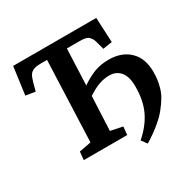

<svg xmlns="http://www.w3.org/2000/svg" viewBox="-176 -872 1145 1150"><g transform="rotate(-30 397.0 -297.0)"><path d="M148.9 -56.2 231 -71.8 252.9 -629.9H211.9Q177.7 -629.9 159.4 -622.6Q141.1 -615.2 131.8 -600.3Q122.6 -585.4 113.8 -554.2L99.1 -499L33.2 -509.8L59.1 -700.2H633.8L642.1 -528.8L578.1 -519L568.8 -554.2Q563 -577.6 558.1 -589.4Q553.2 -601.1 543.5 -611.8Q533.7 -622.6 518.3 -626.2Q502.9 -629.9 478 -629.9H390.1L379.9 -379.9Q431.6 -415 475.1 -430.9Q518.6 -446.8 571.8 -446.8Q662.1 -446.8 715.6 -395Q769 -343.3 769 -250Q769 -223.6 766.4 -200.9Q763.7 -178.2 755.6 -147.7Q747.6 -117.2 730.5 -88.1Q713.4 -59.1 687.5 -26.9Q661.6 5.4 620.1 39.3Q578.6 73.2 524.9 106L497.1 67.9Q564 10.3 597.9 -59.3Q631.8 -128.9 631.8 -228Q631.8 -295.9 604 -329.3Q576.2 -362.8 528.8 -362.8Q492.7 -362.8 458.3 -351.1Q423.8 -339.4 377 -309.1L366.2 -73.2L449.2 -56.2L443.8 0H143.1Z"/></g></svg>

Font: Literata Book
Style: Bold Italic
Weight: 700
Italic angle: -3°
Designer: Latin by Veronika Burian and Jose Scaglione. Greek by Irene Vlachou. Cyrillic by Vera Evstafieva
Foundry: TypeTogether
Version: Version 1.003;PS 001.003;hotconv 1.0.88;makeotf.lib2.5.64775